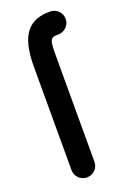

<svg xmlns="http://www.w3.org/2000/svg" viewBox="-134 -731 511 768"><g transform="rotate(-20 122.0 -347.0)"><path d="M146.5 -58.1V-498.5C146.5 -576.7 147.5 -586.4 184.6 -585.9C209.5 -585.9 233.9 -606 233.9 -634.8C233.9 -661.6 211.9 -683.6 185.5 -683.6C99.6 -684.1 48.8 -641.1 48.8 -498.5V-58.1C48.8 -31.2 70.8 -9.3 97.7 -9.3C124.5 -9.3 146.5 -31.2 146.5 -58.1Z"/></g></svg>

Font: Velvelyne Book
Style: Bold
Weight: 700
Designer: Manon Van der Borght et Mariel Nils
Foundry: Velvetyne
Version: Version 1.070;Glyphs 3.3.1 (3343)